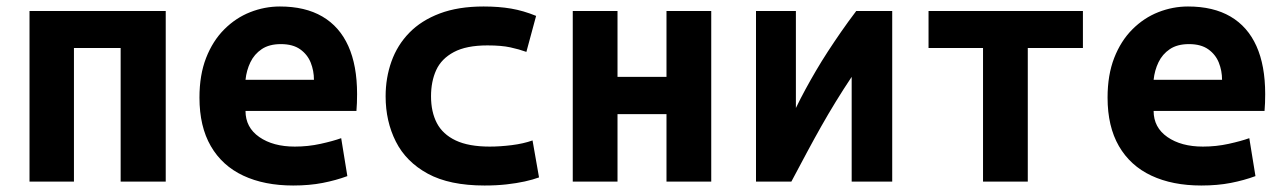

<svg xmlns="http://www.w3.org/2000/svg" viewBox="-20 -560 3960 592"><path d="M71 0V-526H491V0H352V-412H208V0Z M884 12Q795 12 730 -18.5Q665 -49 630 -109.5Q595 -170 595 -259Q595 -329 615.5 -381.5Q636 -434 671.5 -469.5Q707 -505 751.5 -522.5Q796 -540 843 -540Q921 -540 974 -509Q1027 -478 1054 -418Q1081 -358 1081 -270Q1081 -257 1080.5 -242.5Q1080 -228 1079 -218H737Q737 -167 779.5 -137.5Q822 -108 889 -108Q930 -108 968.5 -116.5Q1007 -125 1032 -134L1051 -17Q1016 -4 975 4Q934 12 884 12ZM737 -314H948Q948 -342 938 -367Q928 -392 905.5 -408Q883 -424 846 -424Q810 -424 787 -408.5Q764 -393 752 -368Q740 -343 737 -314Z M1474 12Q1366 12 1299 -24.5Q1232 -61 1200.5 -123.5Q1169 -186 1169 -263Q1169 -320 1187 -370.5Q1205 -421 1242 -459Q1279 -497 1336 -518.5Q1393 -540 1471 -540Q1518 -540 1556 -533.5Q1594 -527 1633 -511L1603 -400Q1581 -408 1553.5 -414Q1526 -420 1483 -420Q1418 -420 1379.5 -399.5Q1341 -379 1325 -344Q1309 -309 1309 -263Q1309 -215 1327 -180.5Q1345 -146 1385 -127Q1425 -108 1490 -108Q1522 -108 1558 -112.5Q1594 -117 1622 -127L1642 -13Q1623 -6 1598 -0.5Q1573 5 1542 8.5Q1511 12 1474 12Z M1746 0V-526H1884V-323H2035V-526H2173V0H2035V-208H1884V0Z M2311 0V-526H2434V-227Q2448 -256 2463.5 -284.5Q2479 -313 2496 -342Q2513 -371 2532.5 -401Q2552 -431 2573.5 -462Q2595 -493 2620 -526H2731V0H2606V-323Q2580 -284 2557 -246.5Q2534 -209 2512.5 -171Q2491 -133 2468.5 -91Q2446 -49 2420 0Z M3011 0V-412H2843V-526H3319V-412H3149V0Z M3684 12Q3595 12 3530 -18.5Q3465 -49 3430 -109.5Q3395 -170 3395 -259Q3395 -329 3415.5 -381.5Q3436 -434 3471.5 -469.5Q3507 -505 3551.5 -522.5Q3596 -540 3643 -540Q3721 -540 3774 -509Q3827 -478 3854 -418Q3881 -358 3881 -270Q3881 -257 3880.5 -242.5Q3880 -228 3879 -218H3537Q3537 -167 3579.5 -137.5Q3622 -108 3689 -108Q3730 -108 3768.5 -116.5Q3807 -125 3832 -134L3851 -17Q3816 -4 3775 4Q3734 12 3684 12ZM3537 -314H3748Q3748 -342 3738 -367Q3728 -392 3705.5 -408Q3683 -424 3646 -424Q3610 -424 3587 -408.5Q3564 -393 3552 -368Q3540 -343 3537 -314Z"/></svg>

Font: Ubuntu Sans Mono
Style: Regular
Weight: 400
Monospace: yes
Designer: Dalton Maag Ltd
Foundry: Dalton Maag Ltd
Version: Version 1.006